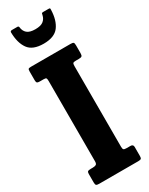

<svg xmlns="http://www.w3.org/2000/svg" viewBox="-251 -1021 823 1063"><g transform="rotate(-30 161.0 -489.5)"><path d="M244 -633V-117Q244 -103 248.5 -99Q253 -95 267 -95H291.5Q309 -95 309 -78.5V-20.5Q309 -7.5 304.5 -3.8Q300 0 286.5 0H36.5Q22.5 0 18.2 -4.2Q14 -8.5 14 -22V-76Q14 -88 19 -91.5Q24 -95 39 -95H50Q63.5 -95 71.2 -99Q79 -103 79 -119.5V-633Q79 -646 76.2 -650.5Q73.5 -655 60 -655H35.5Q23 -655 18.5 -658.8Q14 -662.5 14 -674.5V-729.5Q14 -743 17.2 -746.5Q20.5 -750 34 -750H286.5Q301 -750 305 -746Q309 -742 309 -727.5V-679Q309 -663.5 303.8 -659.2Q298.5 -655 285 -655H266Q251.5 -655 247.8 -651Q244 -647 244 -633ZM159.5 -825Q89.5 -825 61.8 -863.8Q34 -902.5 33 -969.5Q33 -979 44.5 -979H79Q87 -979 88 -971Q90.5 -946.5 106.8 -932Q123 -917.5 159.5 -917.5Q194 -917.5 210.5 -930.5Q227 -943.5 231.5 -964.5Q233.5 -971.5 234.2 -975.2Q235 -979 244 -979H277.5Q285.5 -979 286.8 -976.8Q288 -974.5 287.5 -967Q285.5 -901.5 257 -863.2Q228.5 -825 159.5 -825Z"/></g></svg>

Font: Besley* Condensed
Style: Bold
Weight: 700
Width: 3
Designer: Owen Earl
Foundry: indestructible type*
Version: Version 3.000; ttfautohint (v1.8.3)